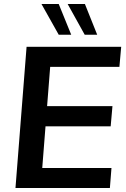

<svg xmlns="http://www.w3.org/2000/svg" viewBox="-20 -948 635 968"><path d="M58 0 114 -712H591L582 -611H233L193 -101H542L534 0ZM194 -311 201 -413H547L538 -311ZM407 -773 321 -928H408L470 -773ZM276 -773 189 -928H276L339 -773Z"/></svg>

Font: Muli
Style: Bold Italic
Weight: 700
Italic angle: -4.541°
Designer: Vernon Adams
Foundry: Vernon Adams
Version: Version 2.100; ttfautohint (v1.8.1.43-b0c9)